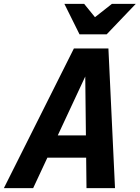

<svg xmlns="http://www.w3.org/2000/svg" viewBox="-61 -970 720 990"><path d="M-41 0 320 -720H446L110 0ZM385 0 377 -720H498L532 0ZM137 -272H471L445 -157H111ZM349 -793 271 -950H373L472 -828H361L516 -950H639L489 -793Z"/></svg>

Font: Instrument Sans SemiCondensed
Style: Bold Italic
Weight: 700
Width: 4
Italic angle: -13°
Designer: Rodrigo Fuenzalida
Foundry: fragTYPE
Version: Version 1.000;gftools[0.9.28]